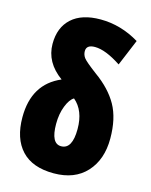

<svg xmlns="http://www.w3.org/2000/svg" viewBox="-117 -844 730 930"><g transform="rotate(15 248.0 -379.5)"><path d="M76 -595Q76 -502 163 -439Q27 -381 27 -214Q27 -107 81.5 -48.5Q136 10 243 10Q348 10 406.5 -54Q465 -118 465 -223Q465 -324 428 -390Q391 -456 314 -511Q258 -553 247 -568Q236 -583 236 -601Q236 -633 279 -633Q332 -633 411 -581L466 -713Q373 -769 271 -769Q177 -769 126.5 -723Q76 -677 76 -595ZM300 -227Q300 -126 244 -126Q193 -126 193 -225Q193 -275 208.5 -314.5Q224 -354 245 -366Q300 -320 300 -227Z"/></g></svg>

Font: Noto Sans Display Condensed Black
Style: Regular
Weight: 900
Width: 3
Designer: Monotype Design team
Foundry: Monotype Imaging Inc.
Version: 1.000